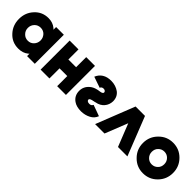

<svg xmlns="http://www.w3.org/2000/svg" viewBox="182 -1418 2337 2337"><g transform="rotate(45 1350.5 -250.0)"><path d="M414 -500V-454Q410 -458 406.5 -461.5Q403 -465 399 -469Q347 -512 273 -512Q166 -512 96 -436Q24 -360 24 -250Q24 -140 96 -64Q166 12 273 12Q351 12 402 -30Q405 -33 408 -36Q411 -39 414 -42V0H547V-500ZM288 -362Q334 -362 365 -330Q380 -313 388 -293.5Q396 -274 396 -250Q396 -227 388 -207Q380 -187 365 -171Q334 -138 288 -138Q241 -138 210 -171Q178 -203 178 -250Q178 -297 210 -330Q241 -362 288 -362Z M647 0H799V-174H932V0H1083V-500H932V-326H799V-500H647Z M1170 -401Q1223 -382 1252 -372.5Q1281 -363 1293.5 -358.5Q1306 -354 1308.5 -353Q1311 -352 1311 -352Q1317 -365 1327 -372Q1338 -379 1353 -379Q1371 -379 1381 -370Q1392 -361 1391 -349Q1390 -328 1346 -322Q1335 -321 1327.5 -319.5Q1320 -318 1314 -317Q1257 -306 1221 -275Q1161 -225 1161 -148Q1162 -67 1226 -22Q1273 12 1354 12Q1421 11 1476 -18Q1530 -46 1550 -101Q1497 -121 1467 -131.5Q1437 -142 1424.5 -146.5Q1412 -151 1409.5 -152Q1407 -153 1407 -153Q1394 -124 1361 -124Q1338 -124 1327 -133Q1315 -142 1316 -156Q1318 -175 1376 -185Q1383 -186 1389.5 -187.5Q1396 -189 1401 -191Q1436 -197 1462 -211.5Q1488 -226 1506 -248Q1524 -269 1533.5 -295Q1543 -321 1544 -350Q1544 -427 1488 -470Q1431 -511 1355 -512Q1284 -513 1237 -483Q1192 -455 1170 -401Z M1585 0 1782 -500H1944L2141 0H1979L1863 -293L1747 0Z M2418 -512Q2310 -512 2235 -435Q2159 -359 2159 -250Q2159 -141 2235 -65Q2310 12 2418 12Q2527 12 2602 -65Q2677 -141 2677 -250Q2677 -359 2602 -435Q2527 -512 2418 -512ZM2418 -360Q2464 -360 2495 -328Q2526 -296 2526 -250Q2526 -227 2518.5 -207Q2511 -187 2495 -172Q2464 -140 2418 -140Q2373 -140 2342 -172Q2311 -204 2311 -250Q2311 -273 2318.5 -293Q2326 -313 2342 -328Q2373 -360 2418 -360Z"/></g></svg>

Font: Unageo
Style: ExtraBold
Weight: 800
Designer: Richard Sepsi
Foundry: Richard Sepsi
Version: Version 2.000